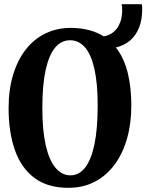

<svg xmlns="http://www.w3.org/2000/svg" viewBox="-20 -885 698 916"><path d="M309.5 11Q209.5 12 145.5 -35.2Q81.5 -82.5 51.2 -168.5Q21 -254.5 21 -368.5Q21 -456.5 42.2 -527.2Q63.5 -598 102.5 -648.2Q141.5 -698.5 196.5 -725.2Q251.5 -752 319 -752Q366.5 -751.5 405.2 -741.2Q444 -731 475 -711.5Q503.5 -717 521 -731.8Q538.5 -746.5 547.8 -765.5Q557 -784.5 560 -803Q563 -821.5 563 -834.5Q563 -848 562.2 -854.5Q561.5 -861 560 -865H656.5Q657.5 -859.5 658 -854.2Q658.5 -849 658.5 -843.5Q658.5 -791.5 643.5 -753.5Q628.5 -715.5 600.5 -691.8Q572.5 -668 533 -658.5Q571 -610 588.8 -539.8Q606.5 -469.5 606.5 -382.5Q606.5 -295 585.8 -223Q565 -151 526 -98.8Q487 -46.5 432.2 -18Q377.5 10.5 309.5 11ZM316 -48.5Q357.5 -48.5 386.5 -86Q415.5 -123.5 430.8 -197.5Q446 -271.5 446 -382Q446 -488 430.2 -557Q414.5 -626 385 -659.5Q355.5 -693 314 -693Q272.5 -693 243 -657.8Q213.5 -622.5 197.8 -551Q182 -479.5 182 -369Q182 -263.5 198.2 -192Q214.5 -120.5 244.8 -84.5Q275 -48.5 316 -48.5Z"/></svg>

Font: Merriweather 24pt SemiCondensed
Style: Bold
Weight: 700
Width: 4
Designer: Eben Sorkin
Foundry: Eben Sorkin
Version: Version 2.100